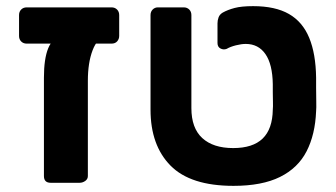

<svg xmlns="http://www.w3.org/2000/svg" viewBox="-20 -595 1093 625"><path d="M145 0Q123 0 123 -22V-342Q123 -404 137 -438Q151 -472 178 -472H322Q297 -472 281.5 -431.5Q266 -391 266 -332V-22Q266 -12 257.5 -6Q249 0 239 0ZM67 -453Q56 -453 49 -460Q42 -467 42 -478V-546Q42 -557 49 -564Q56 -571 67 -571H343Q354 -571 361 -564Q368 -557 368 -546V-478Q368 -468 361.5 -460.5Q355 -453 343 -453Z M740 10Q600 10 535 -56Q470 -122 470 -238V-546Q470 -557 477 -564Q484 -571 494 -571H578Q589 -571 596 -564Q603 -557 603 -546V-243Q603 -178 638.5 -145.5Q674 -113 739 -113Q803 -113 835 -144Q867 -175 868 -238Q869 -248 868.5 -263.5Q868 -279 868 -295Q868 -311 868 -321Q867 -386 844 -419Q821 -452 780 -452Q766 -452 748 -447.5Q730 -443 718 -436Q708 -432 698 -437Q688 -442 688 -455V-519Q688 -529 691.5 -538.5Q695 -548 705 -554Q721 -563 743.5 -569Q766 -575 804 -575Q876 -575 920.5 -549.5Q965 -524 986.5 -472Q1008 -420 1009 -342Q1009 -332 1009 -310Q1009 -288 1009.5 -265.5Q1010 -243 1009 -233Q1006 -157 978 -102.5Q950 -48 891.5 -19Q833 10 740 10Z"/></svg>

Font: Rubik SemiBold
Style: Regular
Weight: 600
Designer: Hubert and Fischer
Foundry: Hubert and Fischer
Version: Version 2.300;gftools[0.9.30]